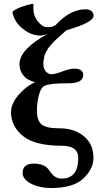

<svg xmlns="http://www.w3.org/2000/svg" viewBox="-20 -718 525 962"><path d="M372.1 73.2Q372.1 12.2 289.1 12.2Q155.3 12.2 95.2 -36.4Q35.2 -85 35.2 -157.2Q35.2 -197.3 71.5 -240.7Q107.9 -284.2 155.8 -306.2Q116.7 -315.4 97.2 -340.1Q77.6 -364.7 77.6 -396.5Q77.6 -436 116.2 -475.1Q154.8 -514.2 219.2 -547.9Q198.2 -540 181.2 -540Q136.2 -540 93.5 -574.5Q50.8 -608.9 42 -658.2Q56.2 -672.4 86.2 -683.1Q116.2 -693.8 139.2 -698.2H147.9Q147 -692.4 147 -678.2Q147 -638.2 169.9 -610.1Q192.9 -582 215.8 -582Q222.7 -582 226.3 -582Q230 -582 234.4 -582.5Q238.8 -583 241.9 -584.2Q245.1 -585.4 249 -587.2Q252.9 -588.9 258.3 -591.8Q330.6 -671.4 409.7 -671.4Q420.4 -671.4 429 -668Q437.5 -664.6 443.1 -657.2Q448.7 -649.9 448.7 -639.2Q448.7 -605.5 314 -566.9Q308.6 -562.5 294.2 -549.8Q279.8 -537.1 275.1 -533Q270.5 -528.8 258.8 -517.8Q247.1 -506.8 243.2 -502.2Q239.3 -497.6 230.5 -487.5Q221.7 -477.5 218.5 -471.4Q215.3 -465.3 210 -455.6Q204.6 -445.8 202.6 -437.3Q200.7 -428.7 199 -418.2Q197.3 -407.7 197.3 -397Q197.3 -384.8 201.2 -374.5Q205.1 -364.3 211.2 -358.4Q217.3 -352.5 223.6 -349.4Q230 -346.2 235.8 -346.2Q256.8 -346.2 293 -360.1Q329.1 -374 351.1 -374Q397 -374 397 -342.8Q397 -300.8 324.2 -300.8Q229 -300.8 203.1 -288.1Q184.1 -278.3 174.6 -240.7Q165 -203.1 165 -162.1Q165 -116.2 187 -95.7Q209 -75.2 276.9 -75.2Q352.1 -75.2 400.1 -35.6Q448.2 3.9 448.2 73.2Q448.2 128.4 397.7 176.3Q347.2 224.1 235.8 224.1Q201.7 224.1 169.9 215.6Q138.2 207 115.7 189.5Q93.3 171.9 93.3 148.9Q93.3 101.6 149.9 101.6Q169.4 101.6 185.1 106.2Q200.7 110.8 209.5 117.4Q218.3 124 224.6 132.8Q230 140.6 233.6 145.5Q237.3 150.4 243.7 157.2Q250 164.1 256.1 167.7Q262.2 171.4 270.5 174.1Q278.8 176.8 288.1 176.8Q372.1 177.2 372.1 73.2Z"/></svg>

Font: Linux Libertine
Style: Bold
Weight: 700
Designer: Philipp H. Poll
Foundry: Philipp H. Poll
Version: Version 5.0.3